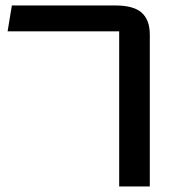

<svg xmlns="http://www.w3.org/2000/svg" viewBox="-20 -508 689 689"><path d="M407.7 -395.5H7.3L22.5 -488.3H395.5Q459.5 -488.3 488.5 -462.4Q517.6 -436.5 517.6 -383.3V161.1H407.7Z"/></svg>

Font: Squarish Sans CT
Style: Regular
Weight: 400
Version: Version 0.9